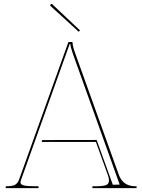

<svg xmlns="http://www.w3.org/2000/svg" viewBox="-20 -978 740 998"><path d="M396 -819.8 389.2 -813 242.7 -946.8Q238.8 -950.7 243.7 -955.6Q248 -960 252 -955.6ZM199.2 -250 482.4 -250.5 566.4 -17.6 602.1 -18.6 358.4 -699.7Q346.2 -735.4 345.2 -750H342.3L88.9 -41.5Q86.4 -34.7 86.4 -30.3Q86.4 -18.6 104.2 -14.2Q122.1 -9.8 165 -9.8H180.2V0H10.7H9.8V-9.8H10.7Q43 -9.8 57.4 -17.1Q71.8 -24.4 79.1 -44.4L334.5 -756.8Q335.4 -759.8 338.9 -759.8H352.5Q357.4 -759.8 357.4 -754.9Q357.4 -737.8 370.1 -703.1L597.7 -69.3Q619.6 -9.8 684.1 -9.8H689.9V0H460.4V-9.8H477.1Q513.2 -9.8 529.8 -15.4Q546.4 -21 546.4 -40Q546.4 -52.2 541 -66.9L478.5 -240.2H196.3Z"/></svg>

Font: ZnikomitNo25
Style: Regular
Weight: 100
Designer: gluk
Foundry: gluk
Version: Version 0.56